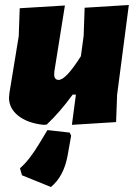

<svg xmlns="http://www.w3.org/2000/svg" viewBox="-20 -496 550 769"><path d="M240 -474 198 -212 197 -199Q197 -176 215 -176Q244 -176 304 -271L315 -352L319 -465L496 -476L449 -116L445 -7L268 4L284 -117H271Q220 -47 167 3L154 4Q90 -3 53 -32.5Q16 -62 16 -105L18 -125L55 -351L59 -463ZM184 253 68 206 60 178Q98 145 138 78L170 25L259 35L265 47L251 126Q236 210 184 253Z"/></svg>

Font: Alegreya Sans Black
Style: Italic
Weight: 900
Italic angle: -7°
Designer: Juan Pablo del Peral
Foundry: Huerta Tipografica
Version: Version 2.007